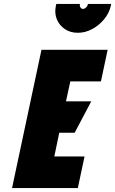

<svg xmlns="http://www.w3.org/2000/svg" viewBox="-20 -952 583 972"><path d="M41 0H374L408 -160H255L280 -280H358L442 -439H314L336 -540H491L525 -700H190ZM543 -932H425L424 -928Q423 -921 415.5 -914Q408 -907 400 -907Q392 -907 387.5 -914Q383 -921 384 -928L385 -932H265L263 -923Q255 -886 267.5 -855Q280 -824 308 -805Q336 -786 374 -786Q412 -786 447 -805Q482 -824 507.5 -855Q533 -886 541 -923Z"/></svg>

Font: Advent Pro Black
Style: Italic
Weight: 900
Italic angle: -12°
Version: Version 3.000